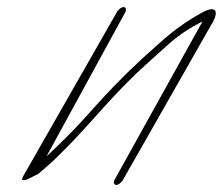

<svg xmlns="http://www.w3.org/2000/svg" viewBox="-20 -509 631 544"><path d="M310.8 -474 48.7 -15C35.3 6 44.8 7 77.7 -11C81.7 -13 85.7 -15 88.2 -16C101.6 -27 116 -40 132.4 -55C167.9 -89 199.3 -122 230.7 -157L280.3 -212C319.7 -255 357.4 -294 395.6 -328C433.8 -362 454.9 -381 461.3 -387C490.1 -412 520.9 -432 552.8 -448C552.3 -445 549.9 -440 546.4 -435L304.8 0C300.8 8 302.9 15 309.3 15C315.7 15 324.8 8 328.8 0L576.4 -435C596.2 -465 601 -495 561.6 -478C525.7 -460 476 -428 425.3 -381C368 -331 314.7 -279 265.5 -225L215.8 -170C180.4 -131 145.1 -97 111.8 -66L334.8 -474C338.7 -482 336.7 -489 330.3 -489C323.9 -489 314.7 -482 310.8 -474Z"/></svg>

Font: MewTooHand
Style: UltimateCondIta
Weight: 400
Designer: Mew Too, Robert Jablonski
Version: Version 0.77